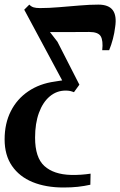

<svg xmlns="http://www.w3.org/2000/svg" viewBox="-57 -566 521 832"><path d="M218 246.5Q141.5 246.5 84.2 223Q27 199.5 -5 153Q-37 106.5 -37 38Q-37 -31 -10.2 -84Q16.5 -137 65.5 -170.2Q114.5 -203.5 180 -212.5Q191.5 -214.5 198.8 -215.5Q206 -216.5 212.5 -217.5L48 -524L70 -546Q78 -537.5 88.5 -534.2Q99 -531 116 -531Q154.5 -531 199.2 -534.8Q244 -538.5 288.2 -542.2Q332.5 -546 369 -546Q414 -546 431.8 -521.8Q449.5 -497.5 442 -449Q439 -423 432.2 -397.2Q425.5 -371.5 416 -348.5H386Q390.5 -390 379.5 -408.8Q368.5 -427.5 329.5 -427.5Q302.5 -427.5 273 -427.2Q243.5 -427 214.5 -427Q185.5 -427 159.5 -427L192 -385L287 -199L263.5 -166.5Q254.5 -170 246.5 -171.8Q238.5 -173.5 227.5 -173.5Q188.5 -173.5 158.5 -148.2Q128.5 -123 111.8 -77.2Q95 -31.5 95 30.5Q95 117 135.5 153.5Q176 190 250.5 192Q273.5 192.5 294.8 191Q316 189.5 335.5 186.5L334.5 234.5Q307.5 240.5 280 243.5Q252.5 246.5 218 246.5Z"/></svg>

Font: Merriweather 72pt
Style: Bold Italic
Weight: 700
Italic angle: -7.8°
Version: Version 2.101